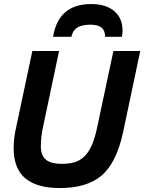

<svg xmlns="http://www.w3.org/2000/svg" viewBox="-20 -933 738 968"><path d="M280.8 15.1Q167 15.1 107.9 -33.7Q48.8 -82.5 48.8 -187Q48.8 -237.3 62 -293.9L143.1 -675.8H277.8L196.8 -292Q186 -243.7 186 -194.8Q186 -147 213.9 -126Q238.8 -106.9 293 -106.9Q327.1 -106.9 354.7 -114.7Q382.3 -122.6 404.1 -143.1Q425.8 -163.6 441.9 -199Q458 -234.4 469.7 -290L551.8 -675.8H687L601.1 -269Q567.9 -111.3 490.2 -46.4Q417 15.1 280.8 15.1ZM594.7 -747.6H509.8Q509.8 -779.3 491.9 -793.9Q474.1 -808.6 434.6 -808.6Q396.5 -808.6 372.3 -795.4Q348.1 -782.2 339.8 -747.6H247.6Q274.4 -912.6 439.5 -912.6Q514.2 -912.6 555.9 -877Q597.7 -841.3 597.7 -779.8Q597.7 -761.2 594.7 -747.6Z"/></svg>

Font: Cadman
Style: Bold Italic
Weight: 700
Italic angle: -12°
Designer: Paul James MIller
Foundry: High-Logic / Made with FontCreator
Version: Version 2.114;March 28, 2021;FontCreator 13.0.0.2683 64-bit